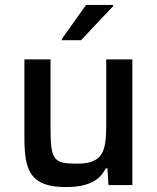

<svg xmlns="http://www.w3.org/2000/svg" viewBox="-20 -751 637 779"><path d="M231 -593V-588H309L439 -726V-731H329ZM247 8C338 8 385 -19 409 -68H416L420 0H517V-510H411V-247C411 -141 401 -87 294 -87C198 -87 185 -99 185 -233V-510H79V-191C79 -59 103 8 247 8Z"/></svg>

Font: Saira UNSAM Medium
Style: Regular
Weight: 500
Designer: Hector Gatti with collaboration of the Omnibus-Type team
Foundry: Omnibus-Type
Version: Version 0.072;PS 000.072;hotconv 1.0.88;makeotf.lib2.5.64775